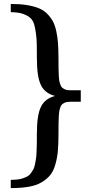

<svg xmlns="http://www.w3.org/2000/svg" viewBox="-20 -793 461 976"><path d="M34.7 163.1V121.1Q54.2 121.1 69.6 119.4Q85 117.7 97.7 112.8Q110.4 108.4 119.9 103.3Q129.4 98.1 136.7 87.9Q144 77.6 149.2 68.6Q154.3 59.6 157.7 43Q161.1 26.9 163.1 13.2Q165 -0.5 166 -23.9Q167 -46.9 167.2 -65.9Q167.5 -85 167.5 -115.2Q167.5 -210 189 -251.7Q210.4 -293.5 260.7 -305.2Q210.4 -316.9 189 -358.6Q167.5 -400.4 167.5 -495.1Q167.5 -536.1 167 -562.7Q166.5 -589.4 164.3 -609.9Q162.1 -630.4 157.7 -652.3Q151.4 -685.5 136.7 -699.5Q122.1 -713.4 97.7 -722.2Q73.7 -731 34.7 -731V-772.9Q79.6 -772.9 114 -767.6Q148.4 -762.2 174.3 -752.4Q200.2 -742.2 218 -724.9Q235.8 -707.5 247.6 -687Q259.3 -666 265.9 -635.5Q272.5 -605 274.9 -572.3Q275.9 -555.7 276.6 -536.6Q277.3 -517.6 277.3 -495.1Q277.3 -464.4 277.6 -447.3Q277.8 -430.2 278.8 -410.6Q279.8 -391.1 281.5 -381.8Q283.2 -372.6 287.1 -362.3Q291 -351.6 295.7 -347.7Q300.3 -343.8 308.1 -339.8Q315.9 -335.4 325 -334.7Q334 -334 347.7 -334H390.6V-275.9H347.7Q334 -275.9 325 -275.1Q315.9 -274.4 308.1 -270.5Q300.3 -266.6 295.7 -262.7Q291 -258.8 287.1 -248.5Q283.2 -237.8 281.5 -228.5Q279.8 -219.2 278.8 -199.7Q277.8 -180.2 277.6 -163.1Q277.3 -146 277.3 -115.2Q277.3 -63 274.2 -26.4Q271 10.3 261.2 43.5Q252 76.7 234.6 97.7Q217.3 118.7 190.4 134.3Q163.6 149.9 125.2 156.5Q86.9 163.1 34.7 163.1Z"/></svg>

Font: Trocchi
Style: Regular
Weight: 400
Designer: Vernon Adams
Foundry: Vernon Adams
Version: Version 1.101; ttfautohint (v1.8.4.7-5d5b);gftools[0.9.27]